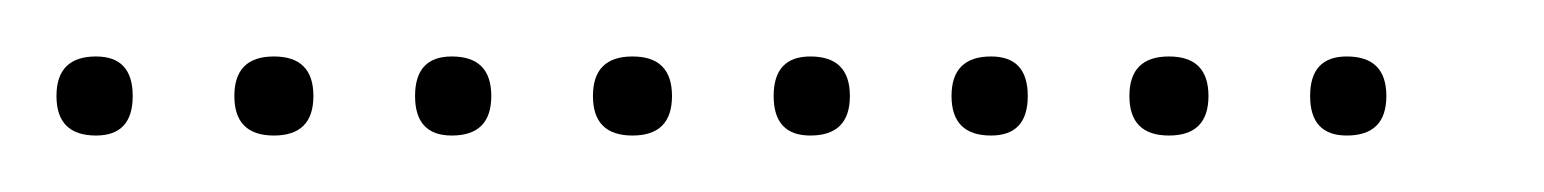

<svg xmlns="http://www.w3.org/2000/svg" viewBox="-20 -298 547 68"><path d="M14 -250Q0 -250 0 -264Q0 -278 14 -278Q27 -278 27 -264Q27 -250 14 -250ZM77 -250Q63 -250 63 -264Q63 -278 77 -278Q91 -278 91 -264Q91 -250 77 -250ZM140 -250Q127 -250 127 -264Q127 -278 140 -278Q154 -278 154 -264Q154 -250 140 -250ZM204 -250Q190 -250 190 -264Q190 -278 204 -278Q218 -278 218 -264Q218 -250 204 -250ZM267 -250Q254 -250 254 -264Q254 -278 267 -278Q281 -278 281 -264Q281 -250 267 -250ZM331 -250Q317 -250 317 -264Q317 -278 331 -278Q344 -278 344 -264Q344 -250 331 -250ZM394 -250Q380 -250 380 -264Q380 -278 394 -278Q408 -278 408 -264Q408 -250 394 -250ZM457 -250Q444 -250 444 -264Q444 -278 457 -278Q471 -278 471 -264Q471 -250 457 -250Z"/></svg>

Font: FRB American Cursive Just Xheight
Style: Italic
Weight: 400
Italic angle: -25°
Version: Version 2.0;Modular Font Editor K font №1